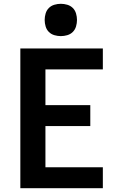

<svg xmlns="http://www.w3.org/2000/svg" viewBox="-20 -990 640 1010"><path d="M87 0V-735H521V-625H219V-437H455V-327H219V-110H521V0ZM300 -800Q283 -800 266 -805Q249 -810 237 -822Q225 -834 220 -851Q215 -868 215 -885Q215 -902 220 -919Q225 -936 237 -948Q249 -960 266 -965Q283 -970 300 -970Q317 -970 334 -965Q351 -960 363 -948Q375 -936 380 -919Q385 -902 385 -885Q385 -868 380 -851Q375 -834 363 -822Q351 -810 334 -805Q317 -800 300 -800Z"/></svg>

Font: Iosevka Custom XBdEx
Style: Regular
Weight: 800
Width: 7
Monospace: yes
Designer: Belleve Invis
Foundry: Belleve Invis
Version: Version 11.2.4; ttfautohint (v1.8.4)